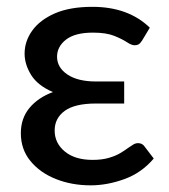

<svg xmlns="http://www.w3.org/2000/svg" viewBox="-20 -536 494 562"><path d="M245.5 6.5Q190 6.5 143.5 -12Q97 -30.5 69 -64.8Q41 -99 41 -146Q41 -189.5 66.2 -220Q91.5 -250.5 135 -266.5Q90.5 -285.5 71.2 -316.5Q52 -347.5 52 -379Q52 -415 74.2 -446.2Q96.5 -477.5 140.5 -496.8Q184.5 -516 250.5 -516Q355.5 -516 418.5 -455L396 -417.5Q390.5 -409 385.8 -406.2Q381 -403.5 374 -403.5Q365 -403.5 351.5 -412.5Q338 -421.5 314.5 -431Q291 -440.5 252 -440.5Q199.5 -440.5 173.2 -420Q147 -399.5 147 -370Q147 -338.5 177.2 -318Q207.5 -297.5 261 -297.5H343.5V-233H261Q199 -233 169.5 -211.5Q140 -190 140 -154Q140 -117 169.8 -92.5Q199.5 -68 251 -68Q278.5 -68 298.2 -73.8Q318 -79.5 331.5 -87.5Q345 -95.5 355 -103Q363.5 -109 370.2 -113Q377 -117 384 -117Q396 -117 402.5 -108L430 -72Q394.5 -30 344.2 -11.8Q294 6.5 245.5 6.5Z"/></svg>

Font: Verano Sans Medium
Style: Regular
Weight: 500
Designer: Lukasz Dziedzic with Adam Twardoch and Botio Nikoltchev
Foundry: tyPoland Lukasz Dziedzic
Version: Version 3.001;December 28, 2019;FontCreator 12.0.0.2547 64-b